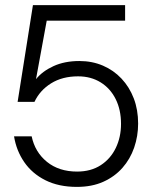

<svg xmlns="http://www.w3.org/2000/svg" viewBox="-20 -720 595 752"><path d="M281 12Q210 12 158 -14Q106 -40 75 -85Q44 -130 35 -186H104Q117 -124 164 -86Q211 -48 282 -48Q336 -48 374.5 -73Q413 -98 433.5 -140.5Q454 -183 454 -235Q454 -290 433 -332Q412 -374 374 -397.5Q336 -421 286 -421Q224 -421 180 -393.5Q136 -366 115 -321H49L109 -700H470V-639H163L121 -410Q146 -441 189.5 -461Q233 -481 291 -481Q341 -481 383 -463Q425 -445 456 -412Q487 -379 504 -334.5Q521 -290 521 -236Q521 -187 505.5 -142Q490 -97 459.5 -62.5Q429 -28 384.5 -8Q340 12 281 12Z"/></svg>

Font: DM Sans 36pt Light
Style: Regular
Weight: 300
Designer: Colophon Foundry, Jonny Pinhorn
Foundry: Colophon Foundry
Version: Version 4.004;gftools[0.9.30]